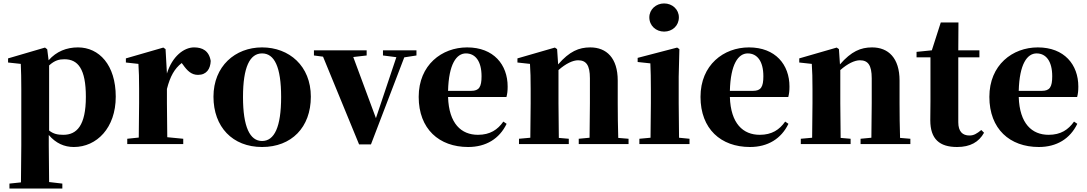

<svg xmlns="http://www.w3.org/2000/svg" viewBox="-20 -839 6332 1118"><path d="M410 17C543 17 654 -94 654 -276C654 -461 557 -563 434 -563C368 -563 309 -540 263 -488L255 -552L242 -562L27 -499V-475L101 -467C103 -419 104 -385 104 -320V7L102 223L35 230V259H343V230L266 221L264 6V-53C305 -5 354 17 410 17ZM266 -458C299 -488 325 -494 355 -494C434 -494 480 -438 480 -275C480 -108 427 -54 349 -54C316 -54 291 -59 266 -79Z M952 -321C971 -395 996 -439 1038 -472L1045 -463C1071 -426 1095 -403 1133 -403C1183 -403 1205 -438 1207 -484C1197 -544 1158 -563 1110 -563C1051 -563 983 -511 952 -411L944 -553L931 -562L713 -499V-475L786 -467C789 -419 790 -387 790 -321V-238C790 -182 789 -96 788 -38L721 -31V0H1047V-31L954 -40L952 -238Z M1506 17C1677 17 1790 -97 1790 -276C1790 -455 1664 -563 1506 -563C1349 -563 1223 -453 1223 -276C1223 -100 1334 17 1506 17ZM1506 -18C1435 -18 1395 -100 1395 -274C1395 -449 1435 -528 1506 -528C1578 -528 1617 -449 1617 -274C1617 -100 1578 -18 1506 -18Z M2210 -516 2288 -506 2169 -151 2037 -507 2115 -516V-546H1808V-516L1861 -509L2071 2H2140L2334 -505L2405 -516V-546H2210Z M2706 17C2810 17 2888 -31 2930 -118L2911 -131C2878 -84 2834 -54 2763 -54C2666 -54 2594 -119 2589 -274H2929C2934 -293 2936 -310 2936 -335C2936 -462 2855 -563 2700 -563C2553 -563 2418 -461 2418 -275C2418 -88 2537 17 2706 17ZM2589 -310C2593 -466 2638 -528 2693 -528C2747 -528 2784 -484 2784 -395C2784 -333 2770 -310 2724 -310Z M3412 0H3640V-31L3580 -36C3578 -94 3577 -179 3577 -238V-370C3577 -501 3512 -563 3417 -563C3351 -563 3296 -540 3230 -464L3224 -553L3211 -562L2993 -499V-475L3066 -467C3069 -419 3070 -386 3070 -321V-238C3070 -182 3069 -96 3068 -37L3002 -31V0H3292V-31L3234 -36L3232 -238V-431C3275 -469 3316 -488 3346 -488C3393 -488 3415 -460 3415 -383V-238L3413 -37L3350 -31V0Z M3847 -655C3895 -655 3933 -689 3933 -738C3933 -784 3895 -819 3847 -819C3800 -819 3761 -784 3761 -738C3761 -689 3800 -655 3847 -655ZM3767 0H3995V-31L3934 -37C3933 -95 3932 -182 3932 -238V-392L3936 -553L3923 -562L3693 -502V-478L3767 -470C3769 -423 3770 -384 3770 -318V-238L3768 -37L3703 -31V0Z M4347 17C4451 17 4529 -31 4571 -118L4552 -131C4519 -84 4475 -54 4404 -54C4307 -54 4235 -119 4230 -274H4570C4575 -293 4577 -310 4577 -335C4577 -462 4496 -563 4341 -563C4194 -563 4059 -461 4059 -275C4059 -88 4178 17 4347 17ZM4230 -310C4234 -466 4279 -528 4334 -528C4388 -528 4425 -484 4425 -395C4425 -333 4411 -310 4365 -310Z M5053 0H5281V-31L5221 -36C5219 -94 5218 -179 5218 -238V-370C5218 -501 5153 -563 5058 -563C4992 -563 4937 -540 4871 -464L4865 -553L4852 -562L4634 -499V-475L4707 -467C4710 -419 4711 -386 4711 -321V-238C4711 -182 4710 -96 4709 -37L4643 -31V0H4933V-31L4875 -36L4873 -238V-431C4916 -469 4957 -488 4987 -488C5034 -488 5056 -460 5056 -383V-238L5054 -37L4991 -31V0Z M5553 17C5630 17 5680 -12 5710 -66L5694 -82C5667 -60 5650 -50 5625 -50C5585 -50 5560 -73 5560 -127V-505H5683V-546H5560L5561 -708H5458L5406 -546L5317 -537V-505H5398V-249C5398 -208 5397 -179 5397 -139C5397 -29 5451 17 5553 17Z M6029 17C6133 17 6211 -31 6253 -118L6234 -131C6201 -84 6157 -54 6086 -54C5989 -54 5917 -119 5912 -274H6252C6257 -293 6259 -310 6259 -335C6259 -462 6178 -563 6023 -563C5876 -563 5741 -461 5741 -275C5741 -88 5860 17 6029 17ZM5912 -310C5916 -466 5961 -528 6016 -528C6070 -528 6107 -484 6107 -395C6107 -333 6093 -310 6047 -310Z"/></svg>

Font: Noto Serif CJK SC Black
Style: Regular
Weight: 900
Designer: Ryoko NISHIZUKA 西塚涼子 (kana & ideographs); Frank Grießhammer (Latin, Greek & Cyrillic); Wenlong ZHANG 张文龙 (bopomofo); San
Foundry: Adobe
Version: Version 2.001;hotconv 1.1.0;makeotfexe 2.6.0